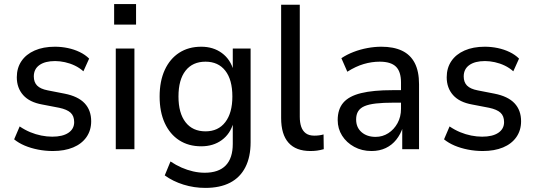

<svg xmlns="http://www.w3.org/2000/svg" viewBox="-20 -728 2609 937"><path d="M238 9Q201 9 165.5 2Q130 -5 100.5 -17.5Q71 -30 49 -48L76 -111Q101 -94 127.5 -83Q154 -72 181.5 -66.5Q209 -61 235 -61Q286 -61 314 -80Q342 -99 342 -132Q342 -162 324.5 -178Q307 -194 269 -202L186 -218Q124 -229 93 -264Q62 -299 62 -351Q62 -396 84.5 -429.5Q107 -463 149 -481.5Q191 -500 248 -500Q280 -500 311 -493.5Q342 -487 369 -474Q396 -461 415 -442L387 -380Q368 -397 345 -408Q322 -419 297 -424.5Q272 -430 249 -430Q200 -430 172.5 -410.5Q145 -391 145 -355Q145 -327 161 -310.5Q177 -294 213 -287L295 -271Q361 -258 393 -224Q425 -190 425 -136Q425 -92 402 -59Q379 -26 337 -8.5Q295 9 238 9Z M537 -608V-708H644V-608ZM545 0V-491H636V0Z M982 189Q927 189 875.5 173Q824 157 784 128L812 60Q839 78 866.5 90Q894 102 922.5 108.5Q951 115 979 115Q1047 115 1081.5 79.5Q1116 44 1116 -26V-129H1119Q1104 -75 1062.5 -44.5Q1021 -14 962 -14Q900 -14 854.5 -43.5Q809 -73 784 -127.5Q759 -182 759 -257Q759 -332 784 -386.5Q809 -441 854.5 -470.5Q900 -500 962 -500Q1021 -500 1063 -469Q1105 -438 1120 -383H1116V-491H1203V-34Q1203 38 1177.5 88Q1152 138 1103 163.5Q1054 189 982 189ZM983 -87Q1045 -87 1079.5 -132Q1114 -177 1114 -257Q1114 -339 1079.5 -383Q1045 -427 983 -427Q920 -427 885.5 -383Q851 -339 851 -257Q851 -176 885.5 -131.5Q920 -87 983 -87Z M1495 9Q1424 9 1388 -31.5Q1352 -72 1352 -152V-705H1443V-158Q1443 -130 1450 -109.5Q1457 -89 1472.5 -77.5Q1488 -66 1514 -66Q1526 -66 1537.5 -67.5Q1549 -69 1559 -72L1560 0Q1542 5 1527 7Q1512 9 1495 9Z M1793 9Q1746 9 1708.5 -11.5Q1671 -32 1649.5 -66Q1628 -100 1628 -142Q1628 -195 1655.5 -227Q1683 -259 1742 -273.5Q1801 -288 1895 -288H1950V-227H1901Q1850 -227 1815 -223Q1780 -219 1759 -210Q1738 -201 1728 -185Q1718 -169 1718 -145Q1718 -106 1744.5 -83Q1771 -60 1813 -60Q1847 -60 1875 -78Q1903 -96 1920 -127Q1937 -158 1937 -197V-325Q1937 -379 1912 -403Q1887 -427 1833 -427Q1794 -427 1755 -415.5Q1716 -404 1675 -378L1646 -444Q1673 -462 1705.5 -474.5Q1738 -487 1773 -493.5Q1808 -500 1841 -500Q1901 -500 1942 -480.5Q1983 -461 2004 -420.5Q2025 -380 2025 -317V0H1943V-107H1946Q1935 -73 1914 -46.5Q1893 -20 1862.5 -5.5Q1832 9 1793 9Z M2336 9Q2299 9 2263.5 2Q2228 -5 2198.5 -17.5Q2169 -30 2147 -48L2174 -111Q2199 -94 2225.5 -83Q2252 -72 2279.5 -66.5Q2307 -61 2333 -61Q2384 -61 2412 -80Q2440 -99 2440 -132Q2440 -162 2422.5 -178Q2405 -194 2367 -202L2284 -218Q2222 -229 2191 -264Q2160 -299 2160 -351Q2160 -396 2182.5 -429.5Q2205 -463 2247 -481.5Q2289 -500 2346 -500Q2378 -500 2409 -493.5Q2440 -487 2467 -474Q2494 -461 2513 -442L2485 -380Q2466 -397 2443 -408Q2420 -419 2395 -424.5Q2370 -430 2347 -430Q2298 -430 2270.5 -410.5Q2243 -391 2243 -355Q2243 -327 2259 -310.5Q2275 -294 2311 -287L2393 -271Q2459 -258 2491 -224Q2523 -190 2523 -136Q2523 -92 2500 -59Q2477 -26 2435 -8.5Q2393 9 2336 9Z"/></svg>

Font: Nunito Sans 10pt SemiCondensed Medium
Style: Regular
Weight: 500
Width: 4
Designer: Vernon Adams
Foundry: Vernon Adams
Version: Version 3.101;gftools[0.9.27]